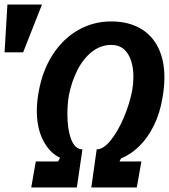

<svg xmlns="http://www.w3.org/2000/svg" viewBox="-117 -822 741 842"><path d="M40 -114H137.5L146.5 -130Q100.5 -151.5 72.5 -205.8Q44.5 -260 44.5 -336Q44.5 -373.5 52 -415.5Q68 -510 113.2 -580.8Q158.5 -651.5 225.2 -689.8Q292 -728 370 -728Q444.5 -728 497 -698.2Q549.5 -668.5 576.8 -613.2Q604 -558 604 -482Q604 -441 595.5 -392.5Q584 -324 557 -270Q530 -216 492.8 -180Q455.5 -144 413.5 -127L407 -114H503L483 0H283.5L307 -167Q336.5 -167 368.8 -207Q401 -247 426.5 -307.8Q452 -368.5 463 -426.5Q468 -455 468 -485Q468 -547.5 443.5 -586.2Q419 -625 371 -625Q325 -625 287 -595.5Q249 -566 223 -515.5Q197 -465 185 -403.5Q178.5 -364.5 178.5 -321Q178.5 -255 195.2 -211Q212 -167 244.5 -167L220 0H20ZM67 -802 -15.5 -592.5H-97L-84.5 -802Z"/></svg>

Font: JuliaMono Black
Style: Italic
Weight: 900
Italic angle: -9°
Monospace: yes
Designer: cormullion
Foundry: corm
Version: Version 0.057; ttfautohint (v1.8.4)